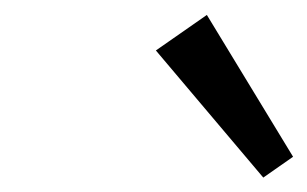

<svg xmlns="http://www.w3.org/2000/svg" viewBox="-20 -760 418 261"><path d="M337.9 -518.6 191.9 -691.4 261.2 -739.7 378.4 -546.9Z"/></svg>

Font: Elstob 6pt
Style: Italic
Weight: 700
Italic angle: -20°
Designer: Peter S. Baker
Version: Version 1.015